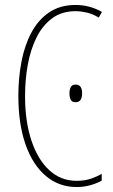

<svg xmlns="http://www.w3.org/2000/svg" viewBox="-20 -744 455 774"><path d="M285 -699Q229 -699 190 -670Q151 -641 127 -592.5Q103 -544 92 -483Q81 -422 81 -357Q81 -255 106.5 -178Q132 -101 178.5 -58Q225 -15 289 -15Q323 -15 349 -24.5Q375 -34 390 -43V-16Q371 -5 344.5 2.5Q318 10 289 10Q218 10 165 -34.5Q112 -79 83 -161.5Q54 -244 54 -358Q54 -429 66.5 -495Q79 -561 106.5 -612.5Q134 -664 178 -694Q222 -724 285 -724Q341 -724 391 -696L378 -673Q354 -688 329.5 -693.5Q305 -699 285 -699ZM260 -368Q260 -382 265 -392.5Q270 -403 285 -403Q311 -403 311 -368Q311 -332 285 -332Q270 -332 265 -342Q260 -352 260 -368Z"/></svg>

Font: Noto Sans ExtraCondensed Thin
Style: Regular
Weight: 100
Width: 2
Designer: Monotype Design Team
Foundry: Monotype Imaging Inc.
Version: Version 2.013; ttfautohint (v1.8.4.7-5d5b)